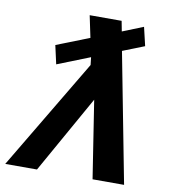

<svg xmlns="http://www.w3.org/2000/svg" viewBox="-124 -795 761 864"><g transform="rotate(10 257.0 -362.5)"><path d="M87 -566 237 -625 216 -725H362L371 -678L466 -716L486 -631L387 -592L501 0H357L302 -354L103 0H-42L259 -505L255 -540L106 -481Z"/></g></svg>

Font: Libra Sans Modern
Style: Bold Italic
Weight: 700
Italic angle: -12°
Foundry: Stefan Peev, Context Ltd
Version: Version 1.000